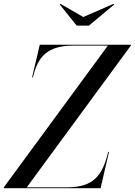

<svg xmlns="http://www.w3.org/2000/svg" viewBox="-70 -984 704 1004"><path d="M365.5 -895 246 -964 242.5 -960.5 331 -850H395L527.5 -960.5L524 -964ZM494 -745.5 -50 -4.5V0H456L500 -190H495.5C466.5 -64 417 -4.5 280 -4.5H70L614 -745.5V-750H138L98 -580H102.5C127.5 -687 177 -745.5 314 -745.5Z"/></svg>

Font: Bodoni* 36pt
Style: Italic
Weight: 400
Italic angle: -13°
Version: Version 2.3